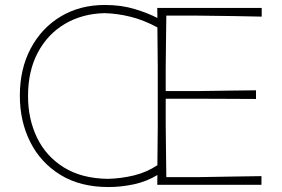

<svg xmlns="http://www.w3.org/2000/svg" viewBox="-20 -745 1137 774"><path d="M417 9Q303.5 9 223.8 -40Q144 -89 102 -172.5Q60 -256 60 -359Q60 -467.5 104 -550Q148 -632.5 225.2 -678.8Q302.5 -725 403 -725Q469.5 -725 524 -708.2Q578.5 -691.5 614.5 -672.5Q614 -694 614 -713H1035V-678Q982 -679 921.2 -680.2Q860.5 -681.5 778 -682H650.5Q650 -630 649.2 -579.8Q648.5 -529.5 648 -472V-378H787Q858.5 -379 911 -379.8Q963.5 -380.5 1012 -381V-346Q960.5 -346.5 908.5 -346.5Q856.5 -346.5 786 -347H648V-242Q648.5 -184.5 649.2 -134Q650 -83.5 650.5 -31H782Q852 -32 914.2 -33.2Q976.5 -34.5 1034 -35V0H614Q614 -18.5 614.5 -39.5Q572 -13.5 520.5 -2.2Q469 9 417 9ZM93 -358Q93 -265.5 129.2 -190.2Q165.5 -115 237.2 -70.2Q309 -25.5 415 -24Q469 -25.5 519.8 -37.8Q570.5 -50 614.5 -79Q615 -117.5 615.2 -156Q615.5 -194.5 616 -238V-475Q615.5 -518.5 615.2 -557.5Q615 -596.5 614.5 -634.5Q559 -664.5 506.2 -677.5Q453.5 -690.5 402 -692Q311.5 -690 241.8 -648.8Q172 -607.5 132.5 -533.2Q93 -459 93 -358Z"/></svg>

Font: Commissioner Loud Thin
Style: Regular
Weight: 100
Designer: Kostas Bartsokas
Foundry: Kostas Bartsokas
Version: Version 1.000; ttfautohint (v1.8.3)